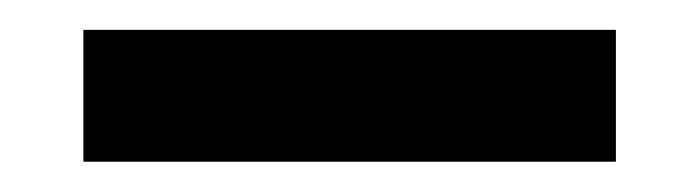

<svg xmlns="http://www.w3.org/2000/svg" viewBox="-20 24 466 128"><path d="M35.6 43.9H390.6V131.8H35.6Z"/></svg>

Font: Amiri Typewriter
Style: Bold
Weight: 700
Monospace: yes
Designer: Khaled Hosny
Version: Version 1.1